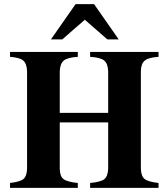

<svg xmlns="http://www.w3.org/2000/svg" viewBox="-20 -915 818 935"><path d="M752 -23.9V0H418.9V-23.9Q471.2 -28.8 488.3 -42.7Q505.4 -56.6 506.8 -94.2V-318.8H271V-94.2Q271.5 -56.6 289.1 -43Q306.6 -29.3 358.9 -23.9V0H28.8V-23.9Q78.6 -29.8 94.7 -43.7Q110.8 -57.6 111.8 -94.2V-567.9Q110.4 -605.5 93.3 -620.1Q76.2 -634.8 28.8 -638.2V-662.1H358.9V-638.2Q309.6 -635.3 291 -620.4Q272.5 -605.5 271 -567.9V-365.2H506.8V-567.9Q505.4 -606 486.8 -620.6Q468.3 -635.3 418.9 -638.2V-662.1H752V-638.2Q703.6 -635.3 685.1 -620.1Q666.5 -605 666 -567.9V-94.2Q667 -57.6 683.8 -43.7Q700.7 -29.8 752 -23.9ZM502.9 -723.1 393.1 -818.8 283.2 -723.1H228L348.1 -895H438L558.1 -723.1Z"/></svg>

Font: Accordance
Style: Bold
Weight: 700
Version: Version 1.2 (build January 31, 2020) Miklal Software Solutio